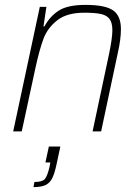

<svg xmlns="http://www.w3.org/2000/svg" viewBox="-20 -538 573 786"><path d="M143 -510H170L158 -430H162Q184 -471 220.5 -494.5Q257 -518 330 -518Q411 -518 443 -495.5Q475 -473 475 -419Q475 -376 462 -320L394 0H359L426 -315Q440 -382 440 -414Q440 -444 429 -459.5Q418 -475 394 -480.5Q370 -486 325 -486Q254 -486 214.5 -455Q175 -424 158.5 -380.5Q142 -337 126 -264L69 0H34ZM183 144 186 127H166L180 62H227L211 137Q203 174 193 193Q183 212 165.5 220Q148 228 117 228L121 207Q153 207 163.5 195Q174 183 183 144Z"/></svg>

Font: Saira Semi Condensed Thin
Style: Italic
Weight: 100
Width: 4
Italic angle: -12°
Designer: Hector Gatti with collaboration of the Omnibus-Type team
Foundry: Omnibus-Type
Version: Version 1.001; ttfautohint (v1.8)